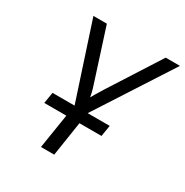

<svg xmlns="http://www.w3.org/2000/svg" viewBox="-167 -867 968 1003"><g transform="rotate(30 316.5 -365.0)"><path d="M216 0H296L328 -208H461L472 -275H339L633 -730H547L350 -422C330 -390 315 -364 309 -353C307 -364 302 -390 291 -422L192 -730H111L260 -275H127L116 -208H249Z"/></g></svg>

Font: JetBrains Mono Light
Style: Italic
Weight: 336
Italic angle: -9°
Monospace: yes
Designer: Philipp Nurullin, Konstantin Bulenkov
Foundry: JetBrains
Version: Version 2.305